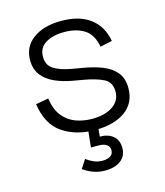

<svg xmlns="http://www.w3.org/2000/svg" viewBox="-106 -581 741 864"><g transform="rotate(-15 264.0 -149.0)"><path d="M281 14Q193 14 130.5 -28Q68 -70 54 -167L113 -178Q121 -125 145.5 -94.5Q170 -64 205.5 -51Q241 -38 281 -38Q341 -38 377.5 -62.5Q414 -87 414 -130Q414 -174 379.5 -191Q345 -208 288 -218L242 -226Q196 -234 159 -250.5Q122 -267 100.5 -295Q79 -323 79 -365Q79 -428 128.5 -464Q178 -500 260 -500Q343 -500 393.5 -462.5Q444 -425 457 -354L401 -342Q391 -400 353.5 -424Q316 -448 260 -448Q205 -448 172 -427Q139 -406 139 -365Q139 -325 169 -306.5Q199 -288 251 -279L297 -271Q347 -263 387 -247.5Q427 -232 450.5 -204Q474 -176 474 -130Q474 -61 422 -23.5Q370 14 281 14ZM278 202Q248 202 222.5 192.5Q197 183 177 168L203 128Q219 140 237.5 148Q256 156 278 156Q299 156 313.5 147.5Q328 139 328 120Q328 103 314.5 94Q301 85 278 85H242L253 -22H300L293 48Q332 48 355 67.5Q378 87 378 124Q378 150 364.5 167.5Q351 185 328.5 193.5Q306 202 278 202Z"/></g></svg>

Font: Space Grotesk Variable Light
Style: Regular
Weight: 300
Designer: Florian Karsten
Foundry: Florian Karsten
Version: Version 2.000